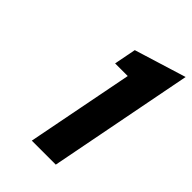

<svg xmlns="http://www.w3.org/2000/svg" viewBox="-204 -765 849 849"><g transform="rotate(45 220.5 -340.0)"><path d="M159 0 257 -502H178L198 -605L441 -680L309 0Z"/></g></svg>

Font: Teachers
Style: Italic
Weight: 400
Italic angle: -11°
Designer: Alfredo Marco Pradil, Chank Diesel
Version: Version 1.001